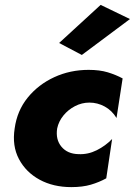

<svg xmlns="http://www.w3.org/2000/svg" viewBox="-20 -756 552 786"><path d="M512 -678 315 -531 222 -580 392 -736ZM214 -230Q207 -185 231.5 -155.5Q256 -126 301 -125Q340 -123 376 -141Q412 -159 439 -187L415 -26Q386 -10 352 0Q318 10 272 10Q198 10 142 -20.5Q86 -51 57.5 -105Q29 -159 40 -230Q50 -303 93.5 -356.5Q137 -410 202 -440Q267 -470 343 -470Q388 -470 421 -460Q454 -450 482 -435L457 -273Q438 -304 408.5 -320Q379 -336 346 -336Q315 -336 287 -321.5Q259 -307 239.5 -283Q220 -259 214 -230Z"/></svg>

Font: Jost* Heavy
Style: Italic
Weight: 800
Italic angle: -10°
Version: Version 3.7